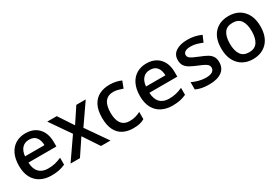

<svg xmlns="http://www.w3.org/2000/svg" viewBox="50 -1348 3137 2157"><g transform="rotate(-30 1618.5 -269.5)"><path d="M296 -549Q367 -549 418 -519.5Q469 -490 497 -435.5Q525 -381 525 -305V-246H163Q165 -164 206.5 -120.5Q248 -77 322 -77Q374 -77 414.5 -87Q455 -97 498 -116V-26Q458 -8 416.5 1Q375 10 317 10Q239 10 179 -21Q119 -52 85.5 -113.5Q52 -175 52 -266Q52 -356 82.5 -419.5Q113 -483 168 -516Q223 -549 296 -549ZM295 -466Q239 -466 205 -429.5Q171 -393 165 -326H417Q416 -388 387 -427Q358 -466 295 -466Z M758 -276 576 -539H699L826 -347L953 -539H1075L893 -276L1085 0H962L826 -205L689 0H567Z M1378 10Q1304 10 1248 -19Q1192 -48 1161 -109.5Q1130 -171 1130 -267Q1130 -366 1163 -428.5Q1196 -491 1254 -520Q1312 -549 1386 -549Q1432 -549 1471.5 -540Q1511 -531 1537 -518L1504 -431Q1477 -441 1445.5 -449.5Q1414 -458 1385 -458Q1241 -458 1241 -268Q1241 -176 1277 -128.5Q1313 -81 1382 -81Q1427 -81 1461 -91Q1495 -101 1525 -117V-23Q1496 -6 1462 2Q1428 10 1378 10Z M1865 -549Q1936 -549 1987 -519.5Q2038 -490 2066 -435.5Q2094 -381 2094 -305V-246H1732Q1734 -164 1775.5 -120.5Q1817 -77 1891 -77Q1943 -77 1983.5 -87Q2024 -97 2067 -116V-26Q2027 -8 1985.5 1Q1944 10 1886 10Q1808 10 1748 -21Q1688 -52 1654.5 -113.5Q1621 -175 1621 -266Q1621 -356 1651.5 -419.5Q1682 -483 1737 -516Q1792 -549 1865 -549ZM1864 -466Q1808 -466 1774 -429.5Q1740 -393 1734 -326H1986Q1985 -388 1956 -427Q1927 -466 1864 -466Z M2584 -153Q2584 -73 2526 -31.5Q2468 10 2364 10Q2308 10 2267 1.5Q2226 -7 2192 -23V-118Q2228 -100 2275.5 -87Q2323 -74 2367 -74Q2426 -74 2452.5 -92.5Q2479 -111 2479 -142Q2479 -160 2469 -174.5Q2459 -189 2431.5 -204Q2404 -219 2351 -240Q2300 -261 2264 -281.5Q2228 -302 2209.5 -330.5Q2191 -359 2191 -404Q2191 -475 2247.5 -512Q2304 -549 2397 -549Q2447 -549 2490.5 -539.5Q2534 -530 2575 -511L2540 -429Q2504 -444 2467.5 -454.5Q2431 -465 2392 -465Q2345 -465 2320.5 -450Q2296 -435 2296 -409Q2296 -390 2307.5 -376.5Q2319 -363 2347.5 -349Q2376 -335 2426 -315Q2476 -296 2511.5 -276Q2547 -256 2565.5 -227Q2584 -198 2584 -153Z M3186 -271Q3186 -137 3117 -63.5Q3048 10 2930 10Q2858 10 2801 -22.5Q2744 -55 2711.5 -118Q2679 -181 2679 -271Q2679 -405 2747 -477Q2815 -549 2933 -549Q3008 -549 3064.5 -516.5Q3121 -484 3153.5 -422Q3186 -360 3186 -271ZM2790 -271Q2790 -180 2824 -129.5Q2858 -79 2932 -79Q3006 -79 3040 -129.5Q3074 -180 3074 -271Q3074 -361 3040 -410.5Q3006 -460 2931 -460Q2857 -460 2823.5 -410.5Q2790 -361 2790 -271Z"/></g></svg>

Font: Noto Sans Kawi Medium
Style: Regular
Weight: 500
Designer: Fadhl Haqq
Version: Version 1.000